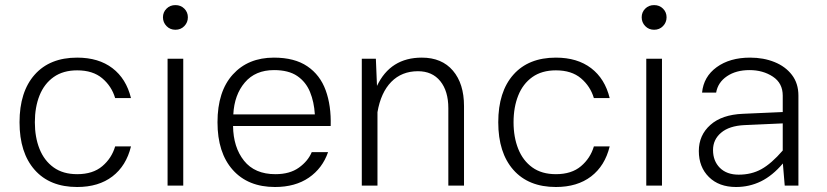

<svg xmlns="http://www.w3.org/2000/svg" viewBox="-20 -728 3244 753"><path d="M282.7 -502Q366.7 -502 420.9 -460.7Q475.1 -419.4 493.7 -343.3H431.6Q418 -389.6 381.1 -420.9Q344.2 -452.1 282.7 -452.1Q227.5 -452.1 190.4 -425.8Q153.3 -399.4 135 -353.5Q116.7 -307.6 116.7 -248.5Q116.7 -189.9 135 -144Q153.3 -98.1 190.2 -71.5Q227.1 -44.9 282.7 -44.9Q344.2 -44.9 381.1 -76.2Q418 -107.4 431.6 -153.8H493.7Q475.1 -77.6 420.9 -36.1Q366.7 5.4 282.7 5.4Q175.3 5.4 116 -61.8Q56.6 -128.9 56.6 -248.5Q56.6 -368.2 116 -435.1Q175.3 -502 282.7 -502Z M619.1 -660.2Q619.1 -680.2 633.1 -694.1Q647 -708 668 -708Q689 -708 702.9 -694.1Q716.8 -680.2 716.8 -660.2Q716.8 -640.1 702.9 -625.7Q689 -611.3 668 -611.3Q647 -611.3 633.1 -625.7Q619.1 -640.1 619.1 -660.2ZM637.2 -497.6H698.7V0H637.2Z M894 -233.9Q895 -150.4 937 -97.7Q979 -44.9 1060.1 -44.9Q1116.7 -44.9 1152.3 -70.6Q1188 -96.2 1202.6 -131.3H1266.6Q1244.6 -67.9 1191.2 -31.2Q1137.7 5.4 1058.6 5.4Q952.6 5.4 892.8 -61.8Q833 -128.9 833 -248.5Q833 -369.6 893.1 -435.8Q953.1 -502 1054.2 -502Q1135.3 -502 1185.3 -468Q1235.4 -434.1 1257.3 -373.8Q1279.3 -313.5 1276.9 -233.9ZM895 -279.3H1214.8Q1211.9 -328.1 1195.8 -367.4Q1179.7 -406.7 1145.8 -429.9Q1111.8 -453.1 1054.7 -453.1Q981.4 -453.1 940.2 -404.5Q898.9 -356 895 -279.3Z M1460.4 0H1398.9V-497.6H1454.1L1458.5 -391.1Q1511.2 -502 1634.3 -502Q1712.9 -502 1756.3 -450.9Q1799.8 -399.9 1799.8 -312V0H1738.3V-303.7Q1738.3 -370.6 1706.8 -409.7Q1675.3 -448.7 1619.1 -448.7Q1555.7 -448.7 1514.6 -407Q1473.6 -365.2 1460.4 -288.1Z M2160.2 -502Q2244.1 -502 2298.3 -460.7Q2352.5 -419.4 2371.1 -343.3H2309.1Q2295.4 -389.6 2258.5 -420.9Q2221.7 -452.1 2160.2 -452.1Q2105 -452.1 2067.9 -425.8Q2030.8 -399.4 2012.5 -353.5Q1994.1 -307.6 1994.1 -248.5Q1994.1 -189.9 2012.5 -144Q2030.8 -98.1 2067.6 -71.5Q2104.5 -44.9 2160.2 -44.9Q2221.7 -44.9 2258.5 -76.2Q2295.4 -107.4 2309.1 -153.8H2371.1Q2352.5 -77.6 2298.3 -36.1Q2244.1 5.4 2160.2 5.4Q2052.7 5.4 1993.4 -61.8Q1934.1 -128.9 1934.1 -248.5Q1934.1 -368.2 1993.4 -435.1Q2052.7 -502 2160.2 -502Z M2496.6 -660.2Q2496.6 -680.2 2510.5 -694.1Q2524.4 -708 2545.4 -708Q2566.4 -708 2580.3 -694.1Q2594.2 -680.2 2594.2 -660.2Q2594.2 -640.1 2580.3 -625.7Q2566.4 -611.3 2545.4 -611.3Q2524.4 -611.3 2510.5 -625.7Q2496.6 -640.1 2496.6 -660.2ZM2514.6 -497.6H2576.2V0H2514.6Z M3111.3 -353V0H3057.6L3050.3 -86.9Q3009.8 -39.1 2964.4 -16.8Q2918.9 5.4 2866.7 5.4Q2799.8 5.4 2760.3 -33.7Q2720.7 -72.8 2720.7 -135.7Q2720.7 -197.8 2765.9 -238Q2811 -278.3 2893.6 -281.7L3049.8 -288.6V-353Q3049.8 -401.9 3011 -427.5Q2972.2 -453.1 2919.4 -453.1Q2866.7 -453.1 2831.1 -429Q2795.4 -404.8 2788.6 -364.7H2733.4Q2739.3 -427.2 2790.8 -464.6Q2842.3 -502 2921.9 -502Q2974.6 -502 3017.6 -484.6Q3060.5 -467.3 3085.9 -434.1Q3111.3 -400.9 3111.3 -353ZM2776.4 -139.6Q2776.4 -96.7 2803.2 -69.8Q2830.1 -43 2877 -43Q2927.2 -43 2966.3 -64.7Q3005.4 -86.4 3049.8 -137.7V-244.1L2898.9 -237.3Q2839.8 -234.4 2808.1 -207.5Q2776.4 -180.7 2776.4 -139.6Z"/></svg>

Font: Estedad-FD Light
Style: Regular
Weight: 300
Designer: Amin Abedi
Version: Version 7.3